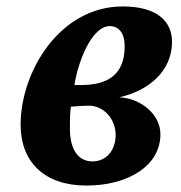

<svg xmlns="http://www.w3.org/2000/svg" viewBox="-20 -566 563 596"><path d="M248 10C380 10 478 -53 478 -149C478 -212 416 -261 350 -264C441 -284 514 -345 514 -436C514 -501 466 -546 361 -546C165 -546 44 -343 44 -179C44 -63 118 10 248 10ZM211 -302C222 -373 264 -485 321 -485C348 -485 367 -464 367 -423C367 -335 316 -302 231 -302ZM267 -65C222 -65 197 -103 197 -167C197 -194 197 -214 200 -235C229 -237 242 -238 262 -238C313 -232 339 -187 339 -147C339 -103 313 -65 267 -65Z"/></svg>

Font: Noto Serif SemiCondensed Extra
Style: Italic
Weight: 800
Width: 4
Italic angle: -12°
Designer: Monotype Design Team
Foundry: Monotype Imaging Inc.
Version: Version 1.901